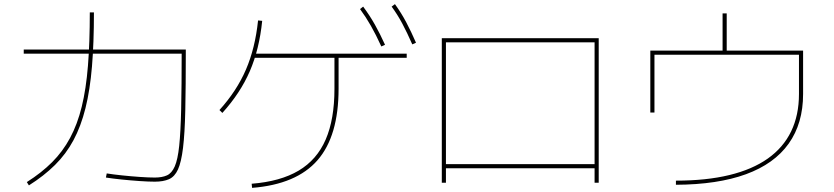

<svg xmlns="http://www.w3.org/2000/svg" viewBox="-20 -875 4040 930"><path d="M730 5Q700 5 656.5 2Q613 -1 569 -5.5Q525 -10 493 -15L497 -35Q528 -30 571 -25.5Q614 -21 657 -18Q700 -15 730 -15Q765 -15 788.5 -25.5Q812 -36 826.5 -69Q841 -102 848 -168.5Q855 -235 857.5 -346Q860 -457 860 -625L870 -615H95V-635H880V-625Q880 -455 877.5 -341.5Q875 -228 866.5 -158.5Q858 -89 842 -54Q826 -19 798.5 -7Q771 5 730 5ZM110 7Q181 -38 232.5 -89.5Q284 -141 319.5 -207Q355 -273 376 -358.5Q397 -444 406 -556.5Q415 -669 415 -815H435Q435 -667 425.5 -553Q416 -439 394 -351Q372 -263 336 -196Q300 -129 246.5 -76Q193 -23 120 23Z M1199 15Q1338 4 1426.5 -48.5Q1515 -101 1557.5 -199Q1600 -297 1600 -445V-605H1620V-445Q1620 -216 1518 -99Q1416 18 1201 35ZM1043 -342Q1127 -435 1171.5 -538.5Q1216 -642 1230 -776L1250 -774Q1236 -636 1190 -530Q1144 -424 1057 -328ZM1206 -595V-615H1950V-595ZM1827 -650Q1801 -707 1776.5 -750Q1752 -793 1724 -831L1739 -843Q1771 -800 1796 -755.5Q1821 -711 1845 -658ZM1977 -660Q1952 -717 1928.5 -761Q1905 -805 1877 -843L1893 -855Q1924 -812 1948 -766.5Q1972 -721 1995 -668Z M2120 10V-690H2880V10H2860V-60H2140V10ZM2140 -80H2860V-670H2140Z M3254 0Q3401 0 3512.5 -27Q3624 -54 3699 -107Q3774 -160 3812 -238.5Q3850 -317 3850 -420V-610H3150V-330H3130V-630H3480V-810H3500V-630H3870V-420Q3870 -277 3800 -179Q3730 -81 3593 -31Q3456 19 3254 20Z"/></svg>

Font: M PLUS 2 Thin Thin
Style: Regular
Weight: 250
Version: Version 1.001